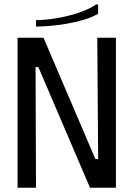

<svg xmlns="http://www.w3.org/2000/svg" viewBox="-20 -876 624 896"><path d="M434 -700H521V0H400L159 -563H146L148 0H62V-700H183L425 -134H438ZM430 -856 438 -854V-812Q409 -795 370.5 -783.5Q332 -772 290 -765Q248 -758 211 -755Q174 -752 148 -752V-782Q183 -782 234 -789.5Q285 -797 338 -813.5Q391 -830 430 -856Z"/></svg>

Font: Phudu
Style: Regular
Weight: 400
Version: Version 1.005;gftools[0.9.23]